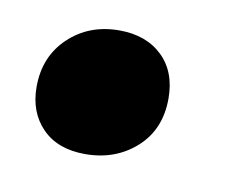

<svg xmlns="http://www.w3.org/2000/svg" viewBox="-37 -216 354 275"><g transform="rotate(10 140.0 -78.5)"><path d="M100 13Q60 13 37.5 -10Q15 -33 15 -70Q15 -114 44.5 -142Q74 -170 118 -170Q157 -170 180.5 -147.5Q204 -125 204 -86Q204 -41 174 -14Q144 13 100 13Z"/></g></svg>

Font: Bitter Thin ExtraBold
Style: Italic
Weight: 800
Italic angle: -9°
Version: Version 2.002